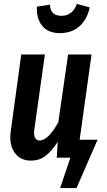

<svg xmlns="http://www.w3.org/2000/svg" viewBox="-20 -808 547 984"><path d="M287.1 -638.2Q227.1 -638.2 196.5 -675.5Q166 -712.9 168.9 -773.9L235.8 -784.2Q237.8 -753.4 252.4 -740.2Q267.1 -727.1 294.9 -727.1Q352.5 -727.1 374 -788.1L439.9 -770Q426.3 -708 387 -673.1Q347.7 -638.2 287.1 -638.2ZM388.2 -91.8H480L372.1 155.8H288.1L340.8 0H271L275.9 -81.1Q245.1 -34.2 213.9 -9.5Q182.6 15.1 138.2 15.1Q83.5 15.1 54.4 -26.6Q25.4 -68.4 35.2 -136.2L88.9 -528.8H210L155.8 -143.1Q152.3 -115.7 159.7 -101.8Q167 -87.9 183.1 -87.9Q226.6 -87.9 278.8 -181.2L329.1 -528.8H449.2Z"/></svg>

Font: Fira Sans Compressed Medium
Style: Italic
Weight: 500
Width: 3
Italic angle: -8°
Designer: Carrois Corporate & Edenspiekermann AG
Foundry: Carrois Corporate GbR & Edenspiekermann AG
Version: Version 4.203;PS 004.203;hotconv 1.0.88;makeotf.lib2.5.64775